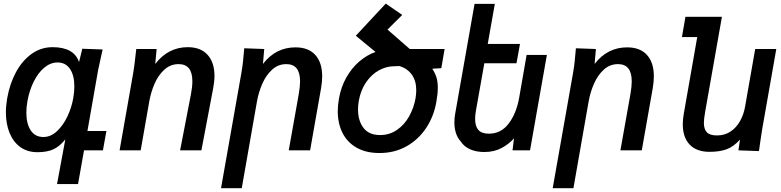

<svg xmlns="http://www.w3.org/2000/svg" viewBox="-20 -816 4240 1042"><path d="M183.5 10Q128.5 10 90 -18Q51.5 -46 31.8 -95Q12 -144 12 -206.5Q12 -242 19 -283Q33 -362 67 -424.8Q101 -487.5 152 -523.8Q203 -560 265 -560Q382 -560 409 -479L426.5 -551.5L537 -547.5L530.5 -518.5Q516.5 -456.5 512.5 -435.5L454.5 -105H557.5L538.5 0H436L403.5 183H289.5L334.5 -59.5Q302.5 -20 268.2 -5Q234 10 183.5 10ZM377.5 -283Q383.5 -317 383.5 -346.5Q383.5 -407 359.8 -442Q336 -477 292.5 -477Q254 -477 220.2 -448.8Q186.5 -420.5 162.8 -372.5Q139 -324.5 129 -267Q123 -235 123 -205Q123 -145 146.5 -108.8Q170 -72.5 215.5 -72.5Q256 -72.5 290 -104.8Q324 -137 346.5 -185.5Q369 -234 377.5 -283Z M715.5 -515.5 719.5 -550H830L822.5 -469Q893 -560 999 -560Q1069 -560 1106.5 -518.5Q1144 -477 1144 -403.5Q1144 -374 1137 -337.5L1073 0H957.5L1016.5 -306Q1024 -344.5 1024 -375.5Q1024 -468 949.5 -468Q905 -468 872 -438Q839 -408 819 -362Q799 -316 790 -265L743.5 0H629L703.5 -423Q709.5 -459 715.5 -515.5Z M1305.5 -554 1414 -550 1407 -469Q1476.5 -559 1583.5 -559Q1654 -559 1691.2 -517.8Q1728.5 -476.5 1728.5 -401.5Q1728.5 -372 1722.5 -337.5L1663 0H1547L1601.5 -306Q1608.5 -346.5 1608.5 -374.5Q1608.5 -468 1534 -468Q1489.5 -468 1456.8 -438Q1424 -408 1403.8 -362Q1383.5 -316 1374.5 -265L1292 205.5H1179.5L1290.5 -423Q1296 -455.5 1298.8 -482.2Q1301.5 -509 1305.5 -554Z M1813 -213Q1813 -242.5 1819.5 -280.5Q1830.5 -344.5 1860 -396.2Q1889.5 -448 1930.8 -483Q1972 -518 2018 -534L1911 -622L2073.5 -796.5L2163 -735L2083 -655.5L2204 -550H2393L2375 -446L2326 -443Q2341.5 -419.5 2348.8 -395.5Q2356 -371.5 2356 -340Q2356 -307 2348 -262.5Q2334.5 -184.5 2293 -121.8Q2251.5 -59 2186.5 -22.2Q2121.5 14.5 2039.5 14.5Q1966.5 14.5 1915.5 -14.5Q1864.5 -43.5 1838.8 -94.8Q1813 -146 1813 -213ZM2235 -281.5Q2239 -307 2239 -326Q2239 -377 2215.5 -410.2Q2192 -443.5 2149 -457.5L2120 -456.5Q2077 -456.5 2036.8 -434.5Q1996.5 -412.5 1967 -369.8Q1937.5 -327 1927 -268Q1923 -243 1923 -222Q1923 -160.5 1952.8 -121.8Q1982.5 -83 2042.5 -83Q2094 -83 2134.5 -111Q2175 -139 2200.2 -184.2Q2225.5 -229.5 2235 -281.5Z M2480 -49Q2463.5 -66.5 2454.8 -92.8Q2446 -119 2446 -151Q2446 -175.5 2450 -197L2555.5 -795H2665.5L2627 -577.5H2802L2783 -472.5H2608.5L2563 -216Q2558.5 -191.5 2558.5 -170.5Q2558.5 -131 2576.2 -110.8Q2594 -90.5 2633.5 -90.5Q2699 -90.5 2740.5 -145.2Q2782 -200 2797 -282.5L2838 -518H2948L2856.5 0H2761.5L2769.5 -65.5Q2744 -35.5 2703 -13.2Q2662 9 2608.5 9Q2564 9 2530.8 -6Q2497.5 -21 2480 -49Z M3105.5 -554 3214 -550 3207 -469Q3276.5 -559 3383.5 -559Q3454 -559 3491.2 -517.8Q3528.5 -476.5 3528.5 -401.5Q3528.5 -372 3522.5 -337.5L3463 0H3347L3401.5 -306Q3408.5 -346.5 3408.5 -374.5Q3408.5 -468 3334 -468Q3289.5 -468 3256.8 -438Q3224 -408 3203.8 -362Q3183.5 -316 3174.5 -265L3092 205.5H2979.5L3090.5 -423Q3096 -455.5 3098.8 -482.2Q3101.5 -509 3105.5 -554Z M3685.5 -141.5Q3685.5 -167 3691 -199L3764 -615H3681L3700 -725H3898L3807 -209.5Q3800 -170 3800 -149Q3800 -115.5 3816 -98.2Q3832 -81 3871 -81Q3913 -81 3944.8 -102.2Q3976.5 -123.5 3996.2 -158.8Q4016 -194 4023.5 -236.5L4078.5 -550H4193L4116.5 -115Q4112.5 -91 4105.5 -43L4099 4L3987.5 0L3996 -58.5Q3961.5 -20 3923.8 -6Q3886 8 3830.5 8Q3760.5 8 3723 -31.2Q3685.5 -70.5 3685.5 -141.5Z"/></svg>

Font: JuliaMono SemiBold
Style: Italic
Weight: 600
Italic angle: -9°
Monospace: yes
Designer: cormullion
Foundry: corm
Version: Version 0.056; ttfautohint (v1.8.4)